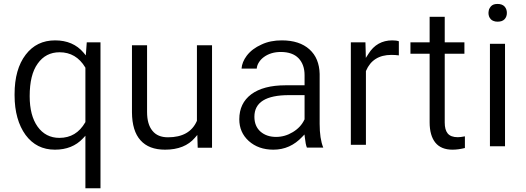

<svg xmlns="http://www.w3.org/2000/svg" viewBox="-20 -764 2718 993"><path d="M55.4 -270.5C55.4 -227.7 60.5 -189.4 70 -155.7C79.6 -121.4 93.7 -91.7 112.3 -66C150.1 -15.1 200.5 10.1 264 10.1C323.9 10.1 372.3 -9.1 408.6 -47.9L421.7 -62V-42.8V209.6H499.7V-545.1H428.7L425.2 -496.2L423.7 -477.6L412.1 -491.7C376.3 -534 327 -555.2 265 -555.2C201 -555.2 150.6 -530.5 112.8 -481.1C74.6 -431.2 55.4 -363.2 55.4 -277.1ZM174.8 -434.8C202.5 -474.1 240.3 -493.7 288.2 -493.7C345.1 -493.7 389.4 -467.5 420.7 -415.6L421.7 -413.6V-411.1V-135V-132.5L420.7 -131C389.9 -77.6 345.6 -50.9 287.2 -50.9C239.8 -50.9 202 -70.5 174.3 -109.3C147.1 -147.6 133.5 -200 133.5 -266.5C133.5 -340.6 147.1 -396.5 174.8 -434.8Z M1000.5 -66 1001 -46.9 1002.5 0H1076.6V-530H998.5V-141.1V-139.5L998 -138C973.3 -82.1 923.4 -53.9 848.9 -53.9C813.1 -53.9 786.4 -65 768.3 -87.7C749.6 -110.3 740.6 -142.6 740.6 -185.4V-530H662.5V-182.9C663 -118.9 677.6 -70.5 706.8 -38.3C735.5 -6 777.8 10.1 833.8 10.1C901.8 10.1 953.1 -10.6 987.9 -51.4Z M1651.9 -0.5C1639.3 -31.2 1633.2 -72.5 1633.2 -123.4V-381.4C1632.7 -408.6 1627.7 -432.7 1619.1 -453.9C1610.6 -475.1 1597.5 -493.2 1580.4 -508.8C1546.1 -539.5 1498.7 -555.2 1437.8 -555.2C1418.1 -555.2 1400 -553.7 1382.4 -550.1C1364.7 -546.6 1347.6 -541.1 1332 -533.5C1300.3 -519.4 1274.6 -500.3 1255.9 -475.6C1239.8 -453.9 1230.7 -431.7 1229.2 -409.1H1307.8C1308.8 -420.7 1312.3 -431.2 1318.9 -441.3C1324.9 -451.4 1333.5 -460.5 1344.1 -468.5C1367.8 -486.1 1397.5 -495.2 1432.2 -495.2C1472 -495.2 1502.8 -484.6 1523.9 -463C1544.6 -441.3 1555.2 -412.1 1555.2 -375.8V-331V-322.9H1547.6H1456.9C1380.4 -322.9 1320.9 -307.3 1279.1 -276.1C1238.3 -245.3 1217.6 -202.5 1217.6 -147.1C1217.6 -101.8 1233.8 -64.5 1266.5 -34.8C1299.7 -5 1342.1 10.1 1394 10.1C1451.9 10.1 1501.8 -12.1 1543.6 -56.9L1554.7 -68.5L1556.7 -52.4C1559.2 -28.7 1562.7 -11.1 1567.3 -0.5ZM1327.5 -83.1C1306.3 -101.8 1295.7 -127.5 1295.7 -160.2C1295.7 -234.8 1355.2 -272 1474.6 -272H1547.6H1555.2V-264V-148.1V-146.6L1554.2 -145.1C1541.6 -118.4 1521.9 -97.2 1494.2 -80.6C1467 -64 1438.3 -55.9 1407.6 -55.9C1375.3 -55.9 1348.6 -65 1327.5 -83.1Z M2042.8 -550.6C2034.3 -553.7 2023.2 -555.2 2009.1 -555.2C1955.7 -555.2 1914.4 -532 1885.6 -485.6L1872 -464.5L1871.5 -489.7L1870 -545.1H1794.5V-15.1H1872.5V-394.5V-396L1873 -397.5C1896.2 -452.4 1940.1 -480.1 2004.5 -480.1C2018.1 -480.1 2030.7 -479.1 2042.8 -477.6Z M2202 -677.1V-552.6V-545.1H2194.5H2102.8V-486.1H2194.5H2202V-478.6V-131.5C2202 -85.6 2212.1 -50.4 2231.7 -26.2C2251.4 -2 2281.1 10.1 2320.4 10.1C2341.1 10.1 2362.2 7.1 2384.4 1.5V-58.9C2369.3 -55.9 2357.2 -54.4 2347.6 -54.4C2323.4 -54.4 2305.8 -61 2295.2 -74.1C2285.1 -86.6 2280.1 -105.3 2280.1 -130V-478.6V-486.1H2287.7H2381.9V-545.1H2287.7H2280.1V-552.6V-677.1Z M2591.9 -537.5H2513.9V-7.6H2591.9ZM2509.3 -679.1C2511.3 -673.6 2514.4 -669 2518.4 -664.5C2521.9 -660.5 2527 -657.4 2533 -655.4C2538.5 -652.9 2545.6 -651.9 2553.7 -651.9C2569.3 -651.9 2581.4 -655.9 2589.4 -664.5C2597.5 -673 2601.5 -684.1 2601.5 -697.2C2601.5 -710.3 2597.5 -721.4 2589.4 -730.5C2581.4 -739 2569.3 -743.6 2553.7 -743.6C2545.6 -743.6 2538.5 -742.6 2533 -740.6C2527 -738 2521.9 -735 2518.4 -730.5C2516.4 -728 2514.9 -725.9 2513.4 -723.4C2511.8 -720.9 2510.3 -718.4 2509.3 -715.9C2508.3 -712.8 2507.8 -709.8 2507.3 -706.8C2506.8 -703.8 2506.3 -700.8 2506.3 -697.2C2506.3 -690.7 2507.3 -684.6 2509.3 -679.1Z"/></svg>

Font: Vazir FD Light
Style: Regular
Weight: 300
Foundry: DejaVu fonts team - Redesigned by Saber Rastikerdar
Version: Version 21.10;October 20, 2019;FontCreator 12.0.0.2547 64-bi